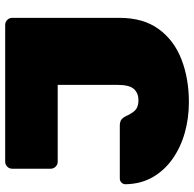

<svg xmlns="http://www.w3.org/2000/svg" viewBox="-24 -716 750 742"><g transform="rotate(-90 351.0 -345.0)"><path d="M327 10Q265 10 208.5 -6Q152 -22 107.5 -53.5Q63 -85 37 -130.5Q11 -176 10 -235Q10 -244 16.5 -250.5Q23 -257 32 -257H236Q253 -257 261.5 -249.5Q270 -242 277 -225Q284 -212 291 -203Q298 -194 308.5 -189.5Q319 -185 335 -185Q362 -185 378 -202.5Q394 -220 394 -266V-497H97Q86 -497 78 -505Q70 -513 70 -524V-673Q70 -684 78 -692Q86 -700 97 -700H626Q637 -700 645 -692Q653 -684 653 -673V-258Q653 -166 609.5 -106.5Q566 -47 492 -18.5Q418 10 327 10Z"/></g></svg>

Font: Rubik Light Black
Style: Regular
Weight: 900
Version: Version 2.104